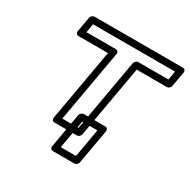

<svg xmlns="http://www.w3.org/2000/svg" viewBox="-202 -923 1291 1308"><g transform="rotate(30 444.0 -268.5)"><path d="M822 -617H585C570 -617 558 -603 556 -592L456 -25H329L429 -592C432 -607 420 -617 409 -617H177L189 -686H834ZM838 -567C849 -567 864 -577 867 -592L888 -711C890 -722 883 -736 868 -736H173C162 -736 146 -726 143 -711L122 -592C120 -581 128 -567 143 -567H375L275 0C273 11 280 25 295 25H472C483 25 498 15 501 0L601 -567ZM537 149H417L457 -75H576ZM553 199C564 199 579 189 582 174L630 -100C632 -111 625 -125 610 -125H441C430 -125 414 -115 411 -100L363 174C361 185 369 199 384 199Z"/></g></svg>

Font: Asimov
Style: XWidOuIt
Weight: 500
Designer: Google
Version: Version 2.000980; 2014